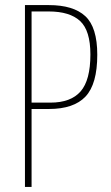

<svg xmlns="http://www.w3.org/2000/svg" viewBox="-20 -734 435 754"><path d="M172 -714Q268 -714 315 -670.5Q362 -627 362 -519Q362 -404 316 -355Q270 -306 172 -306H104V0H78V-714ZM171 -689H104V-331H178Q258 -331 296.5 -375Q335 -419 335 -520Q335 -614 294.5 -651.5Q254 -689 171 -689Z"/></svg>

Font: Noto Sans Hebrew ExtraCondensed Thin
Style: Regular
Weight: 100
Width: 2
Designer: Monotype Design Team
Foundry: Monotype Imaging Inc.
Version: Version 2.004; ttfautohint (v1.8.4.7-5d5b)